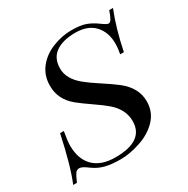

<svg xmlns="http://www.w3.org/2000/svg" viewBox="-164 -752 875 895"><g transform="rotate(-30 273.0 -304.0)"><path d="M482.9 -466.8Q482.9 -527.3 447.8 -565.2Q412.6 -603 345.5 -603Q278.3 -603 239.7 -575.9Q201.2 -548.8 201.2 -492.7Q201.2 -436.5 260.7 -388.7Q287.1 -367.2 334 -336.9Q380.9 -306.6 409.2 -284.2Q475.1 -231.4 475.1 -160.2Q475.1 -103 437.7 -63.7Q400.4 -24.4 342.3 -5.1Q284.2 14.2 234.9 14.2Q185.5 14.2 151.9 5.4Q118.2 -3.4 89.4 -25.1Q60.5 -46.9 46.4 -46.9Q32.2 -46.9 24.4 -35.6Q16.6 -24.4 2.9 6.8H-17.1Q16.6 -72.8 50.8 -232.9H70.8Q62 -182.1 62 -159.2Q62 -85.9 102.3 -45.9Q142.6 -5.9 218.8 -5.9Q372.1 -5.9 372.1 -112.8Q372.1 -175.3 317.4 -222.7Q293.9 -243.2 251 -272.5Q207 -302.7 181.6 -323.2Q120.1 -373 120.1 -446.8Q120.1 -502 151.4 -541.7Q182.6 -581.5 233.6 -601.8Q284.7 -622.1 334.5 -622.1Q384.3 -622.1 412.1 -611.8Q439.9 -601.6 466.8 -581.8Q493.7 -562 502.4 -562Q511.2 -562 518.6 -574.2Q525.9 -586.4 536.1 -615.2H556.2Q520 -525.4 497.1 -411.1H477.1Q482.9 -439.9 482.9 -466.8Z"/></g></svg>

Font: PlayfairDisplaySC-Italic
Style: Italic
Weight: 400
Italic angle: -14°
Designer: Claus Eggers Sørensen
Foundry: Claus Eggers Sørensen
Version: Version 1.004;PS 001.004;hotconv 1.0.70;makeotf.lib2.5.58329